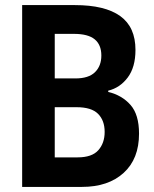

<svg xmlns="http://www.w3.org/2000/svg" viewBox="-20 -734 603 754"><path d="M67 0V-714H274Q392 -714 452 -671Q512 -628 512 -538Q512 -470 481.5 -429.5Q451 -389 405 -378V-373Q459 -360 492.5 -322Q526 -284 526 -209Q526 -110 465.5 -55Q405 0 302 0ZM195 -426H276Q328 -426 353 -450.5Q378 -475 378 -516Q378 -558 352 -579.5Q326 -601 270 -601H195ZM195 -116H285Q341 -116 366 -144Q391 -172 391 -216Q391 -261 365 -287Q339 -313 281 -313H195Z"/></svg>

Font: Noto Sans Mono SemiCondensed
Style: Bold
Weight: 700
Width: 4
Designer: Monotype Design Team
Foundry: Monotype Imaging Inc.
Version: Version 2.014